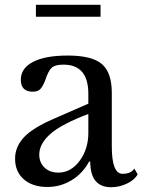

<svg xmlns="http://www.w3.org/2000/svg" viewBox="-20 -772 595 802"><path d="M349 -217V-296Q238 -254 191 -213Q144 -172 144 -126Q144 -93 166 -72Q188 -51 224 -51Q276 -51 312.5 -100Q349 -149 349 -217ZM205 -276 349 -339V-380Q349 -502 245 -502Q211 -502 196.5 -489.5Q182 -477 169 -437Q158 -409 147.5 -399Q137 -389 117 -389Q67 -389 67 -439Q67 -487 118 -513.5Q169 -540 263 -540Q364 -540 405.5 -504.5Q447 -469 447 -384V-160Q447 -46 492 -46Q528 -46 541 -68L555 -44Q543 -21 511 -5.5Q479 10 444 10Q357 10 357 -97H352Q326 -48 279.5 -19.5Q233 9 178 9Q116 9 79.5 -23Q43 -55 43 -109Q43 -159 80 -198.5Q117 -238 205 -276ZM400 -702H130V-752H400Z"/></svg>

Font: Libre Baskerville
Style: Regular
Weight: 400
Designer: Pablo Impallari, Rodrigo Fuenzalida
Foundry: Pablo Impallari, Rodrigo Fuenzalida
Version: Version 1.000